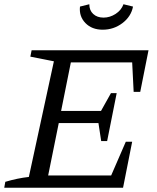

<svg xmlns="http://www.w3.org/2000/svg" viewBox="-31 -885 738 905"><path d="M-11 0 -6 -28Q51 -45 105 -51L223 -596L112 -618L118 -648H669L630 -452H599L592 -591H303L257 -362H445L492 -446H519L474 -220H446L433 -305H246L196 -58H493L562 -217H592L549 0ZM453 -745Q402 -745 371.5 -776.5Q341 -808 346 -854L390 -865Q390 -836 408.5 -819Q427 -802 457 -802Q487 -802 514 -819.5Q541 -837 551 -865L596 -854Q587 -807 546 -776Q505 -745 453 -745Z"/></svg>

Font: Piazzolla
Style: Italic
Weight: 400
Italic angle: -11.3°
Designer: Juan Pablo del Peral
Foundry: Huerta Tipografica
Version: Version 1.330